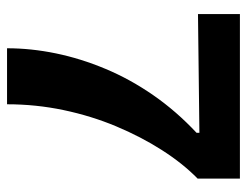

<svg xmlns="http://www.w3.org/2000/svg" viewBox="-98 -603 701 545"><g transform="rotate(90 252.5 -330.5)"><path d="M117 0Q117 -68 131.5 -138.5Q146 -209 175.5 -279.5Q205 -350 250.5 -415.5Q296 -481 357 -538V-546L20 -542V-661H487V-541Q444 -499 406 -439.5Q368 -380 338.5 -309.5Q309 -239 292.5 -160.5Q276 -82 276 0Z"/></g></svg>

Font: Bricolage Grotesque 18pt
Style: Bold
Weight: 700
Designer: Mathieu Triay
Foundry: Atelier Triay
Version: Version 1.000;gftools[0.9.30]